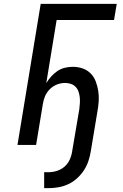

<svg xmlns="http://www.w3.org/2000/svg" viewBox="-20 -755 640 1000"><path d="M210 225V142H232Q254 142 276.5 135Q299 128 316.5 112.5Q334 97 343.5 75.5Q353 54 356 32L393 -186Q395 -202 396 -217.5Q397 -233 395.5 -248Q394 -263 389 -277.5Q384 -292 374 -302.5Q364 -313 349.5 -318Q335 -323 319 -323Q298 -323 277 -315Q256 -307 239.5 -290.5Q223 -274 214.5 -253.5Q206 -233 203 -212L168 0H71L192 -735H588L574 -651H275L221 -322Q232 -340 246.5 -356.5Q261 -373 279 -385Q297 -397 317.5 -402Q338 -407 359 -407Q386 -407 410.5 -398.5Q435 -390 452.5 -372Q470 -354 479 -330Q488 -306 492 -279.5Q496 -253 494 -226Q492 -199 487 -172L453 32Q449 58 440.5 83.5Q432 109 417 132Q402 155 381 174Q360 193 335 204.5Q310 216 283.5 220.5Q257 225 232 225Z"/></svg>

Font: Iosevka Medium Extended
Style: Italic
Weight: 500
Width: 7
Italic angle: -9°
Monospace: yes
Designer: Belleve Invis
Foundry: Belleve Invis
Version: Version 32.5.0; ttfautohint (v1.8.4)